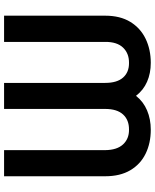

<svg xmlns="http://www.w3.org/2000/svg" viewBox="74 -842 777 965"><g transform="rotate(-90 462.5 -359.5)"><path d="M59.1 -219.7V-727.5H190.4V-219.7Q190.9 -160.2 219.2 -129.6Q247.6 -99.1 293 -99.6Q341.8 -99.1 369.6 -129.4Q397.5 -159.7 397.5 -219.7V-727.5H528.3V-219.7Q528.3 -159.7 555.2 -129.4Q582 -99.1 628.9 -99.6Q676.3 -99.1 705.6 -129.4Q734.9 -159.7 734.4 -219.7V-727.5H866.2V-219.7Q866.2 -144 835 -93Q803.7 -42 750 -16.1Q696.3 9.8 628.9 9.8Q576.7 9.8 534.2 -8.8Q491.7 -27.3 463.4 -64.5Q434.1 -27.3 390.1 -8.8Q346.2 9.8 293 9.8Q225.6 9.8 172.6 -16.1Q119.6 -42 89.4 -93Q59.1 -144 59.1 -219.7Z"/></g></svg>

Font: Inter Display Semi Bold
Style: Regular
Weight: 600
Designer: Rasmus Andersson
Foundry: rsms
Version: Version 4.000;git-37864ae